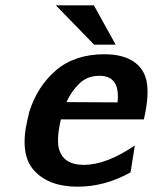

<svg xmlns="http://www.w3.org/2000/svg" viewBox="-20 -691 575 722"><path d="M83 -240Q88 -262 90 -270Q120 -366 190.5 -426.5Q261 -487 373 -487Q446 -487 488 -455.5Q530 -424 534 -365Q538 -314 521 -242H209Q190 -161 204 -124Q223 -71 295 -71Q380 -71 487 -144L471 -43Q376 11 271 11Q164 11 108.5 -49.5Q53 -110 83 -240ZM230 -307 422 -306Q433 -406 354 -406Q308 -406 277.5 -376Q247 -346 230 -307ZM190 -671H333L415 -523H334Z"/></svg>

Font: Coval
Style: ExtraBold Italic
Weight: 800
Foundry: Context Ltd
Version: Version 001.000